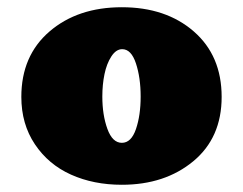

<svg xmlns="http://www.w3.org/2000/svg" viewBox="-20 -504 671 531"><path d="M369 -237Q369 -289 356 -328.5Q343 -368 318 -368Q301 -368 288 -348Q275 -328 269 -299Q263 -270 263 -237Q263 -186 277 -147.5Q291 -109 317 -109Q343 -109 356 -147Q369 -185 369 -237ZM317 7Q239 7 176.5 -21Q114 -49 76.5 -105Q39 -161 39 -236Q39 -350 117 -417Q195 -484 317 -484Q439 -484 516 -417Q593 -350 593 -236Q593 -123 514.5 -58Q436 7 317 7Z"/></svg>

Font: Coiny 2.0
Style: Regular
Weight: 400
Version: Version 1.001 July 11, 2018